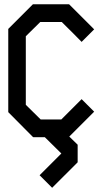

<svg xmlns="http://www.w3.org/2000/svg" viewBox="-20 -640 480 897"><path d="M303.7 -2Q316.4 10.7 342.8 36.1V118.2L223.6 237.3L165 178.7L266.6 77.1Q241.2 51.8 189.5 1H135.7L132.8 -1Q94.7 -39.1 19.5 -115.2L18.6 -116.2V-504.9L133.8 -620.1H302.7L419.9 -502.9L361.3 -444.3Q331.1 -475.6 268.6 -537.1H168Q145.5 -515.6 100.6 -470.7V-150.4Q124 -127.9 169.9 -82H266.6Q298.8 -113.3 361.3 -176.8L419.9 -118.2Z"/></svg>

Font: mr_KirucoupageG
Style: Regular
Weight: 400
Designer: Jan Henkel
Version: Version 1.00 May 25, 2020, initial release